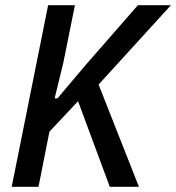

<svg xmlns="http://www.w3.org/2000/svg" viewBox="-20 -718 677 738"><path d="M280 -329 170 -212 128 0H25L165 -698H268L223 -475L190 -340H201L310 -469L510 -698H637L359 -393L514 0H402Z"/></svg>

Font: IBM Plex Sans Condensed Medium
Style: Italic
Weight: 500
Width: 3
Italic angle: -11°
Designer: Mike Abbink, Paul van der Laan, Pieter van Rosmalen
Foundry: Bold Monday
Version: Version 1.3